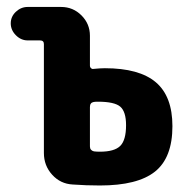

<svg xmlns="http://www.w3.org/2000/svg" viewBox="-20 -540 540 566"><path d="M274.4 -92.8Q317.4 -92.8 334.5 -109.9Q351.6 -127 351.6 -170.9Q351.6 -210.9 334.5 -225.6Q317.4 -240.2 268.6 -240.2Q259.8 -240.2 255.9 -239.3Q245.1 -237.3 245.1 -224.6V-108.4Q245.1 -96.7 256.8 -93.8Q263.7 -92.8 274.4 -92.8ZM289.1 -338.9Q390.6 -338.9 439.5 -297.4Q488.3 -255.9 488.3 -168Q488.3 -75.2 437 -34.2Q385.7 6.8 274.4 6.8Q234.4 6.8 194.3 3.9Q158.2 2 133.8 -24.9Q109.4 -51.8 109.4 -88.9V-410.2Q109.4 -420.9 97.7 -420.9H61.5Q42 -420.9 26.9 -436Q11.7 -451.2 11.7 -471.2Q11.7 -491.2 26.9 -505.4Q42 -519.5 61.5 -519.5H160.2Q195.3 -519.5 220.2 -494.6Q245.1 -469.7 245.1 -434.6V-346.7Q245.1 -341.8 248.5 -338.9Q252 -335.9 255.9 -336.9Q276.4 -338.9 289.1 -338.9Z"/></svg>

Font: Rounded-X Mgen+ 1mn bold
Style: Bold
Weight: 700
Designer: [Source Han Sans]
Ryoko NISHIZUKA  (kana & ideographs); Paul D. Hunt (Latin, Greek & Cyrillic); Wenlong ZHANG  (bopomofo
Version: Version 1.059.20150602